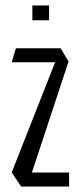

<svg xmlns="http://www.w3.org/2000/svg" viewBox="-20 -680 297 700"><path d="M23 -453V-454L38 -504H201L195 -453ZM93 -41 23 -51V-52L201 -504L230 -456ZM57 0 23 -51H232V0ZM98 -606V-660H159V-606Z"/></svg>

Font: Foldit Thin Light
Style: Regular
Weight: 300
Version: Version 1.003